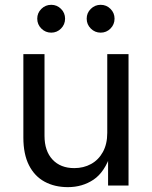

<svg xmlns="http://www.w3.org/2000/svg" viewBox="-20 -771 631 798"><path d="M262.2 6.8Q207 6.8 165.3 -15.9Q123.5 -38.6 100.3 -84.5Q77.1 -130.4 77.1 -199.2V-545.9H165V-206.5Q165 -143.6 198.2 -107.9Q231.4 -72.3 288.6 -72.3Q327.6 -72.3 358.6 -89.4Q389.6 -106.4 407.7 -139.4Q425.8 -172.4 425.8 -218.8V-545.9H514.2V0H429.2V-132.3H440.9Q415.5 -55.7 368.9 -24.4Q322.3 6.8 262.2 6.8ZM398.4 -635.3Q374.5 -635.3 357.4 -652.3Q340.3 -669.4 340.3 -693.4Q340.3 -717.3 357.4 -734.1Q374.5 -751 398.4 -751Q422.4 -751 439.2 -734.1Q456.1 -717.3 456.1 -693.4Q456.1 -669.4 439.2 -652.3Q422.4 -635.3 398.4 -635.3ZM192.9 -635.3Q168.9 -635.3 151.9 -652.3Q134.8 -669.4 134.8 -693.4Q134.8 -717.3 151.9 -734.1Q168.9 -751 192.9 -751Q216.8 -751 233.6 -734.1Q250.5 -717.3 250.5 -693.4Q250.5 -669.4 233.6 -652.3Q216.8 -635.3 192.9 -635.3Z"/></svg>

Font: Adwaita Sans
Style: Regular
Weight: 400
Designer: Rasmus Andersson
Foundry: rsms
Version: Version 4.001;git-9221beed3